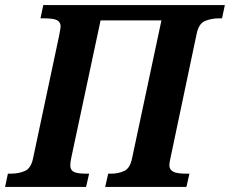

<svg xmlns="http://www.w3.org/2000/svg" viewBox="-42 -734 903 754"><path d="M-22 0 -11 -52H1Q31 -52 55.5 -62.5Q80 -73 88 -113L190 -593Q196 -623 196 -630Q196 -647 182.5 -654.5Q169 -662 129 -662H117L128 -714H841L830 -662H818Q788 -662 763 -651.5Q738 -641 730 -600L628 -116Q623 -94 623 -85Q623 -69 637 -60.5Q651 -52 689 -52H702L690 0H371L383 -52H395Q422 -52 445.5 -62.5Q469 -73 477 -114L592 -654H353L238 -115Q236 -106 235 -98Q234 -90 234 -85Q234 -66 248 -59Q262 -52 295 -52H308L296 0Z"/></svg>

Font: Noto Serif SemiCondensed
Style: Bold Italic
Weight: 700
Width: 4
Italic angle: -12°
Designer: Monotype Design Team
Foundry: Monotype Imaging Inc.
Version: Version 2.014